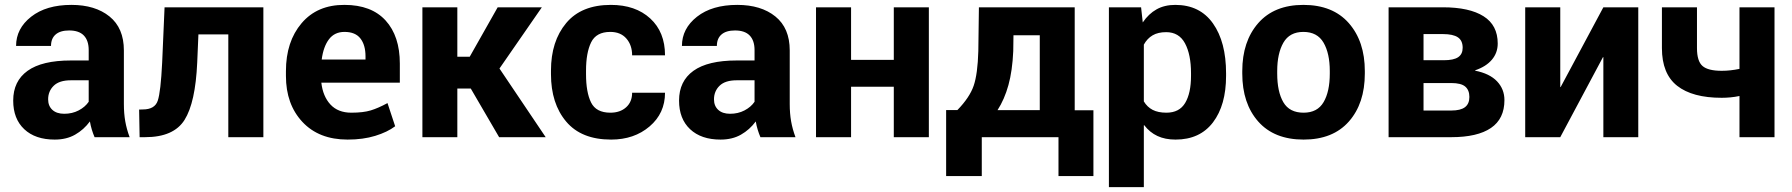

<svg xmlns="http://www.w3.org/2000/svg" viewBox="-20 -558 7291 781"><path d="M364.7 0Q358.4 -14.6 353.5 -30.8Q348.6 -46.9 345.7 -64Q320.8 -30.3 285.6 -10.3Q250.5 9.8 202.6 9.8Q123.5 9.8 78.6 -32.5Q33.7 -74.7 33.7 -148.9Q33.7 -228 92.3 -270Q150.9 -312 268.1 -312H340.8V-354Q340.8 -393.1 321 -413.6Q301.3 -434.1 261.2 -434.1Q225.1 -434.1 206.3 -417.7Q187.5 -401.4 187.5 -371.1H45.4Q45.4 -441.9 106.7 -490Q168 -538.1 270.5 -538.1Q367.2 -538.1 425.5 -491Q483.9 -443.8 483.9 -353V-134.8Q483.9 -96.7 489.5 -64.7Q495.1 -32.7 507.3 0ZM241.2 -95.2Q273.9 -95.2 300 -108.9Q326.2 -122.6 340.8 -144V-231.4H268.1Q221.2 -231.4 198.5 -209.2Q175.8 -187 175.8 -153.8Q175.8 -127 193.1 -111.1Q210.4 -95.2 241.2 -95.2Z M1051.3 -528.3V0H908.7V-418H787.1L782.2 -303.2Q774.9 -140.6 730.7 -70.3Q686.5 0 570.3 0H547.9L545.9 -112.3L561 -112.8Q609.9 -112.8 621.8 -148.7Q633.8 -184.6 639.6 -303.2L649.4 -528.3Z M1394 9.8Q1277.3 9.8 1210.2 -62Q1143.1 -133.8 1143.1 -249V-268.6Q1143.1 -388.7 1206.8 -463.6Q1270.5 -538.6 1381.3 -538.1Q1490.7 -538.1 1548.6 -474.6Q1606.4 -411.1 1606.4 -299.3V-221.7H1287.1Q1293.5 -166 1324.2 -132.8Q1355 -99.6 1409.2 -99.6Q1457.5 -99.6 1488 -108.9Q1518.6 -118.2 1556.2 -138.7L1587.4 -44.4Q1555.7 -20.5 1506.3 -5.4Q1457 9.8 1394 9.8ZM1381.3 -428.2Q1340.8 -428.2 1318.1 -398.2Q1295.4 -368.2 1288.6 -315.9H1466.8V-328.6Q1466.8 -375 1446 -401.6Q1425.3 -428.2 1381.3 -428.2Z M1895 -197.8H1840.3V0H1698.2V-528.3H1840.3V-327.1H1890.6L2004.4 -528.3H2184.1L2011.7 -279.3L2199.7 0H2010.3Z M2462.9 -99.6Q2502.4 -99.6 2526.9 -121.6Q2551.3 -143.6 2551.3 -180.7H2685.1Q2685.1 -97.2 2622.3 -43.7Q2559.6 9.8 2465.8 9.8Q2344.7 9.8 2283 -63.5Q2221.2 -136.7 2221.2 -256.3V-271Q2221.2 -390.1 2283 -464.1Q2344.7 -538.1 2464.8 -538.1Q2564.9 -538.1 2625 -482.9Q2685.1 -427.7 2685.1 -333H2551.3Q2551.3 -374.5 2527.8 -401.4Q2504.4 -428.2 2462.4 -428.2Q2405.3 -428.2 2384.5 -385.7Q2363.8 -343.3 2363.8 -271V-256.3Q2363.8 -182.6 2384.3 -141.1Q2404.8 -99.6 2462.9 -99.6Z M3073.2 0Q3066.9 -14.6 3062 -30.8Q3057.1 -46.9 3054.2 -64Q3029.3 -30.3 2994.1 -10.3Q2959 9.8 2911.1 9.8Q2832 9.8 2787.1 -32.5Q2742.2 -74.7 2742.2 -148.9Q2742.2 -228 2800.8 -270Q2859.4 -312 2976.6 -312H3049.3V-354Q3049.3 -393.1 3029.5 -413.6Q3009.8 -434.1 2969.7 -434.1Q2933.6 -434.1 2914.8 -417.7Q2896 -401.4 2896 -371.1H2753.9Q2753.9 -441.9 2815.2 -490Q2876.5 -538.1 2979 -538.1Q3075.7 -538.1 3134 -491Q3192.4 -443.8 3192.4 -353V-134.8Q3192.4 -96.7 3198 -64.7Q3203.6 -32.7 3215.8 0ZM2949.7 -95.2Q2982.4 -95.2 3008.5 -108.9Q3034.7 -122.6 3049.3 -144V-231.4H2976.6Q2929.7 -231.4 2907 -209.2Q2884.3 -187 2884.3 -153.8Q2884.3 -127 2901.6 -111.1Q2918.9 -95.2 2949.7 -95.2Z M3758.3 0H3615.7V-205.1H3441.9V0H3299.3V-528.3H3441.9V-314.5H3615.7V-528.3H3758.3Z M3874.5 -110.4Q3924.3 -161.6 3940.7 -209.5Q3957 -257.3 3959.5 -350.1L3961.9 -528.3H4351.6V-109.4H4427.7V158.2H4285.6V0H3973.6V158.2H3828.6V-110.4ZM4101.6 -350.1Q4098.1 -270 4082 -211.9Q4065.9 -153.8 4037.6 -109.9H4209.5V-414.6H4102.5Z M4967.3 -249.5Q4967.3 -130.4 4914.1 -60.3Q4860.8 9.8 4761.7 9.8Q4719.2 9.8 4688 -4.9Q4656.7 -19.5 4634.3 -48.8L4632.8 -48.3V203.1H4490.7V-528.3H4621.6L4628.4 -466.8Q4652.3 -502 4684.6 -520Q4716.8 -538.1 4760.7 -538.1Q4860.8 -538.1 4914.1 -462.6Q4967.3 -387.2 4967.3 -259.8ZM4824.7 -259.8Q4824.7 -335.9 4800.3 -381.6Q4775.9 -427.2 4723.6 -427.2Q4690.4 -427.2 4668.5 -414.3Q4646.5 -401.4 4632.8 -376.5V-145.5Q4646.5 -122.6 4668.7 -111.1Q4690.9 -99.6 4724.6 -99.6Q4777.3 -99.6 4801 -139.4Q4824.7 -179.2 4824.7 -249.5Z M5033.2 -269Q5033.2 -389.6 5098.1 -463.9Q5163.1 -538.1 5281.7 -538.1Q5401.4 -538.1 5466.6 -463.9Q5531.7 -389.6 5531.7 -269V-258.8Q5531.7 -137.2 5466.8 -63.7Q5401.9 9.8 5282.7 9.8Q5163.1 9.8 5098.1 -63.7Q5033.2 -137.2 5033.2 -258.8ZM5175.3 -258.8Q5175.3 -185.1 5200.2 -142.3Q5225.1 -99.6 5282.7 -99.6Q5338.9 -99.6 5364 -142.6Q5389.2 -185.5 5389.2 -258.8V-269Q5389.2 -340.8 5363.8 -384.5Q5338.4 -428.2 5281.7 -428.2Q5225.6 -428.2 5200.4 -384.3Q5175.3 -340.3 5175.3 -269Z M5628.4 0V-528.3H5849.1Q5957 -528.3 6014.6 -491.9Q6072.3 -455.6 6072.3 -380.9Q6072.3 -343.3 6048.6 -315.2Q6024.9 -287.1 5980.5 -272V-270.5Q6039.6 -258.8 6069.6 -227.1Q6099.6 -195.3 6099.6 -150.9Q6099.6 -74.7 6044.7 -37.4Q5989.7 0 5883.3 0ZM5770.5 -220.2V-108.4H5883.3Q5921.4 -108.4 5939.2 -122.1Q5957 -135.7 5957 -163.6Q5957 -191.4 5940.2 -205.8Q5923.3 -220.2 5883.3 -220.2ZM5770.5 -313H5853Q5893.1 -313 5911.4 -325.4Q5929.7 -337.9 5929.7 -363.8Q5929.7 -393.1 5910.2 -406.2Q5890.6 -419.4 5849.1 -419.4H5770.5Z M6502 -528.3H6644V0H6502V-325.2L6500.5 -325.7L6326.7 0H6184.1V-528.3H6326.7V-204.1L6328.1 -203.6Z M7198.2 0H7055.7V-167.5Q7037.1 -163.6 7018.8 -161.9Q7000.5 -160.2 6983.4 -160.2Q6864.3 -160.2 6802.2 -209Q6740.2 -257.8 6740.2 -362.3V-528.3H6882.8V-362.3Q6882.8 -309.1 6905.3 -289.6Q6927.7 -270 6983.4 -270Q7002 -270 7019.3 -272Q7036.6 -273.9 7055.7 -277.8V-528.3H7198.2Z"/></svg>

Font: Roboto Web
Style: Bold
Weight: 700
Designer: Google
Version: Version 1.200310; 2013